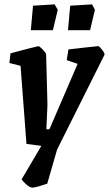

<svg xmlns="http://www.w3.org/2000/svg" viewBox="-20 -675 498 878"><path d="M458 -425 241 9 196 165Q182 170 159.5 176.5Q137 183 128 183Q117 183 100.5 168.5Q84 154 79 145L169 -8L101 -17L74 -374L23 -387L28 -431Q41 -434 69 -442Q91 -448 116.5 -454.5Q142 -461 156 -464Q160 -464 175 -449Q190 -434 191 -427L197 -195L192 -84H206L335 -383L285 -400L293 -449Q319 -452 363 -457Q407 -462 429 -464Q434 -464 446.5 -448Q459 -432 458 -425ZM131 -649 230 -655 244 -630 222 -537H121ZM301 -649 401 -655 414 -630 392 -537H291Z"/></svg>

Font: Grenze SemiBold
Style: Italic
Weight: 600
Italic angle: -10°
Designer: Renata Polastri
Foundry: Omnibus-Type
Version: Version 1.002; ttfautohint (v1.8)